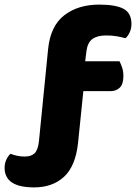

<svg xmlns="http://www.w3.org/2000/svg" viewBox="-35 -699 591 834"><path d="M304 -78Q293 23 243 69Q193 115 113 115Q-15 115 -15 30Q-15 10 -7 -6.5Q1 -23 11 -31Q23 -26 38.5 -22.5Q54 -19 72 -19Q101 -19 115.5 -33.5Q130 -48 134 -84L174 -486Q184 -586 244 -632.5Q304 -679 396 -679Q468 -679 502 -660.5Q536 -642 536 -595Q536 -575 528 -558Q520 -541 510 -533Q491 -538 472 -541.5Q453 -545 426 -545Q388 -545 367 -530Q346 -515 341 -480L335 -433H484Q490 -422 495.5 -405.5Q501 -389 501 -369Q501 -334 485.5 -318.5Q470 -303 444 -303H327Z"/></svg>

Font: Baloo Bhai
Style: Regular
Weight: 400
Designer: Supriya Tembe, Noopur Datye and Ek Type
Foundry: Ek Type
Version: Version 1.100;PS 1.000;hotconv 1.0.88;makeotf.lib2.5.647800;